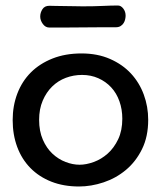

<svg xmlns="http://www.w3.org/2000/svg" viewBox="-20 -666 584 697"><path d="M408 -646Q419 -646 427.5 -635Q436 -624 436 -609Q436 -604 434.5 -596.5Q433 -589 429 -582.5Q425 -576 418 -571.5Q411 -567 400 -567Q380 -567 346.5 -567Q313 -567 277 -566.5Q241 -566 209 -566Q177 -566 159 -566Q145 -566 135.5 -579Q126 -592 126 -606Q126 -620 134 -632.5Q142 -645 159 -645Q166 -645 181 -644.5Q196 -644 214 -644Q232 -644 249.5 -643.5Q267 -643 280 -643Q322 -643 353 -644.5Q384 -646 408 -646ZM518 -231Q518 -170 495.5 -124.5Q473 -79 437 -49Q401 -19 356 -4Q311 11 267 11Q211 11 166.5 -6.5Q122 -24 90.5 -56Q59 -88 42.5 -132.5Q26 -177 26 -230Q26 -282 43 -326.5Q60 -371 92 -403Q124 -435 170.5 -453.5Q217 -472 276 -472Q334 -472 379.5 -452Q425 -432 455.5 -399Q486 -366 502 -322.5Q518 -279 518 -231ZM278 -394Q247 -394 219 -383.5Q191 -373 169.5 -352Q148 -331 135 -300.5Q122 -270 122 -231Q122 -190 135.5 -159Q149 -128 170.5 -108Q192 -88 218 -78Q244 -68 269 -68Q293 -68 320.5 -78Q348 -88 371 -108.5Q394 -129 409 -160.5Q424 -192 424 -235Q424 -269 413.5 -298.5Q403 -328 383.5 -349Q364 -370 337 -382Q310 -394 278 -394Z"/></svg>

Font: Life Savers ExtraBold
Style: Regular
Weight: 800
Designer: Pablo Impallari, Rodrigo Fuenzalida, Brenda Gallo
Foundry: Pablo Impallari, Rodrigo Fuenzalida, Brenda Gallo
Version: Version 3.001; ttfautohint (v0.95) -l 8 -r 50 -G 200 -x 14 -